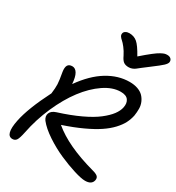

<svg xmlns="http://www.w3.org/2000/svg" viewBox="-230 -1131 1179 1284"><g transform="rotate(30 359.0 -489.5)"><path d="M681.2 -992.2Q700.2 -992.2 710.2 -981.9Q720.2 -971.7 717.8 -956.1Q715.3 -943.8 698 -927.2Q680.7 -910.6 620.1 -865.2Q599.6 -850.6 576.4 -832Q553.2 -813.5 544.7 -807.1Q536.1 -800.8 523.7 -795.9Q511.2 -791 497.1 -791Q472.7 -791 458 -801.5Q443.4 -812 430.2 -840.8Q415.5 -870.1 397.9 -892.6Q380.4 -915 369.1 -924.3Q357.9 -933.6 351.3 -943.8Q344.7 -954.1 347.2 -965.8Q349.1 -977.1 361.1 -984.1Q373 -991.2 389.2 -991.2Q425.3 -991.2 450.7 -969.7Q476.1 -948.2 512.2 -882.8Q556.2 -921.4 586.2 -944.8Q616.2 -968.3 634.3 -977.8Q652.3 -987.3 661.1 -989.7Q669.9 -992.2 681.2 -992.2ZM64 13.2Q7.3 13.2 32.2 -109.9Q53.7 -215.8 138.2 -381.8Q144 -426.3 142.8 -454.8Q141.6 -483.4 130.9 -542Q125.5 -575.7 134.8 -592.3Q144 -608.9 169.9 -608.9Q193.4 -608.9 208.5 -583.3Q223.6 -557.6 227.1 -504.9Q300.8 -608.9 384 -659.4Q467.3 -710 554.2 -710Q589.8 -710 617.2 -700.2Q644.5 -690.4 660.9 -673.6Q677.2 -656.7 687 -634Q696.8 -611.3 697 -585.2Q697.3 -559.1 692.9 -530.8Q686 -498 671.1 -469Q656.2 -439.9 626.7 -408.2Q597.2 -376.5 554.2 -347.7Q511.2 -318.8 446.5 -288.8Q381.8 -258.8 298.8 -231Q413.1 -134.3 632.8 -74.2Q665 -65.9 676 -54.9Q687 -43.9 683.1 -24.9Q674.8 12.2 624 12.2Q595.2 12.2 537.6 -5.6Q480 -23.4 415.8 -51.5Q351.6 -79.6 289.3 -120.8Q227.1 -162.1 194.8 -203.1Q175.8 -230.5 185.8 -254.4Q195.8 -278.3 230 -289.1Q324.2 -318.8 395.8 -352.5Q467.3 -386.2 509.5 -419.2Q551.8 -452.1 574.5 -482.4Q597.2 -512.7 603 -542Q610.4 -577.6 594.2 -600.3Q578.1 -623 535.2 -623Q473.1 -623 407.2 -578.1Q341.3 -533.2 284.7 -458.5Q228 -383.8 182.6 -280.8Q137.2 -177.7 115.2 -66.9Q105 -17.6 94.5 -2.2Q84 13.2 64 13.2Z"/></g></svg>

Font: Shantell Sans Irregular
Style: Italic
Weight: 400
Italic angle: -11.31°
Designer: Stephen Nixon, Anya Danilova, Shantell Martin
Foundry: Arrow Type
Version: Version 1.006;[9816181b4]